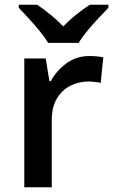

<svg xmlns="http://www.w3.org/2000/svg" viewBox="-20 -786 475 806"><path d="M356 -550.8Q387.2 -550.8 413.6 -545.4L402.8 -438Q392.6 -440.4 377.7 -442.1Q362.8 -443.8 351.1 -443.8Q310.1 -443.8 274.9 -425.8Q239.7 -407.7 218.5 -371.8Q197.3 -335.9 197.3 -282.7V0H82V-540.5H171.9L187.5 -445.3H192.9Q216.8 -488.8 258.3 -519.8Q299.8 -550.8 356 -550.8ZM182.1 -606Q168.9 -628.4 146.7 -655.5Q124.5 -682.6 100.8 -708.5Q77.1 -734.4 58.6 -753.4V-766.1H136.2Q162.1 -748.5 190.9 -725.3Q219.7 -702.1 245.6 -675.3Q271.5 -702.1 301 -725.6Q330.6 -749 356.9 -766.1H435.1V-753.4Q416.5 -734.4 392.3 -708.5Q368.2 -682.6 345.7 -655.5Q323.2 -628.4 310.5 -606Z"/></svg>

Font: Open Sans SemiBold
Style: Regular
Weight: 600
Designer: Monotype Design Team
Foundry: Monotype Imaging Inc.
Version: Version 3.003; ttfautohint (v1.8.4)